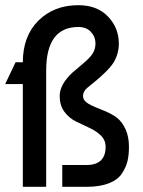

<svg xmlns="http://www.w3.org/2000/svg" viewBox="-21 -720 553 740"><path d="M-1 -396 39 -480H67Q67 -581 127 -640.5Q187 -700 281 -700Q353 -700 395 -656.5Q437 -613 437 -552Q437 -513 417 -479.5Q397 -446 316 -382Q299 -368 299 -350Q299 -336 312 -325.5Q325 -315 367.5 -298.5Q410 -282 430 -266Q450 -250 463 -221.5Q476 -193 476 -154Q476 -123 470.5 -99.5Q465 -76 449 -51.5Q433 -27 398.5 -13.5Q364 0 312 0H219V-84H312Q386 -84 386 -154Q386 -180 368 -197.5Q350 -215 324 -227Q298 -239 271.5 -252Q245 -265 227 -289.5Q209 -314 209 -350Q209 -394 258 -440Q267 -448 297.5 -473.5Q328 -499 337.5 -516Q347 -533 347 -552Q347 -578 329.5 -597Q312 -616 281 -616Q157 -616 157 -448V0H67V-396Z"/></svg>

Font: Baumans
Style: Regular
Weight: 400
Designer: Henadij Zarechnjuk
Foundry: Cyreal (www.cyreal.org)
Version: Version 001.001